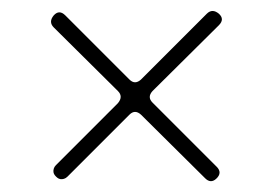

<svg xmlns="http://www.w3.org/2000/svg" viewBox="-20 -527 497 350"><path d="M195 -361 78 -477Q68 -487 78 -499Q88 -510 99 -499L216 -382Q226 -372 237 -382L357 -502Q367 -512 379 -502Q390 -492 379 -481L258 -361Q248 -350 258 -340L375 -223Q386 -212 374 -201Q364 -192 354 -202L237 -318Q226 -328 216 -318L103 -205Q100 -202 96.5 -201Q93 -200 90 -200.5Q87 -201 84.5 -203Q82 -205 80 -207.5Q78 -210 77.5 -213Q77 -216 78 -219.5Q79 -223 82 -226L195 -339Q205 -351 195 -361Z"/></svg>

Font: ClassicType
Style: Regular
Weight: 400
Version: Version 1.004